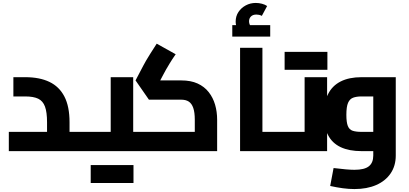

<svg xmlns="http://www.w3.org/2000/svg" viewBox="-20 -1028 2779 1306"><path d="M453 0V-131H557V0ZM40 0V-131H400L300 -45V-196Q300 -265 286 -303Q272 -341 240 -356.5Q208 -372 152 -372H71V-503H152Q249 -503 316 -471Q383 -439 418 -371.5Q453 -304 453 -196V0ZM557 0V-131Q563 -131 566.5 -126.5Q570 -122 572.5 -113.5Q575 -105 576 -93Q577 -81 577 -66Q577 -51 576 -38.5Q575 -26 572.5 -17.5Q570 -9 566.5 -4.5Q563 0 557 0Z M886 0V-131H1016V0ZM1016 0V-131Q1022 -131 1025.5 -126.5Q1029 -122 1031.5 -113.5Q1034 -105 1035 -93Q1036 -81 1036 -66Q1036 -51 1035 -38.5Q1034 -26 1031.5 -17.5Q1029 -9 1025.5 -4.5Q1022 0 1016 0ZM557 0V-131H826L733 -54V-503H886V0ZM557 0Q551 0 547.5 -4.5Q544 -9 542 -17.5Q540 -26 538.5 -38.5Q537 -51 537 -66Q537 -86 539 -100.5Q541 -115 545.5 -123Q550 -131 557 -131ZM597 217V95H751V217ZM734 217V95H888V217Z M851 0V-131H1353L1305 -92V-213Q1305 -264 1294.5 -294Q1284 -324 1264 -337Q1244 -350 1213 -350H993L902 -481L955 -582Q963 -597 973.5 -615.5Q984 -634 1001.5 -661.5Q1019 -689 1046 -731L1175 -659Q1150 -623 1135 -598Q1120 -573 1109.5 -555Q1099 -537 1090 -519L1054 -451L1034 -481H1213Q1278 -481 1324 -460Q1370 -439 1399.5 -401.5Q1429 -364 1443 -316Q1457 -268 1457 -213V0ZM851 0Q846 0 842 -4.5Q838 -9 836 -17.5Q834 -26 832.5 -38.5Q831 -51 831 -66Q831 -86 833 -100.5Q835 -115 839.5 -123Q844 -131 851 -131Z M1765 0V-131H1876V0ZM1613 0V-703H1765V0ZM1876 0V-131Q1882 -131 1885.5 -126.5Q1889 -122 1891.5 -113.5Q1894 -105 1895 -93Q1896 -81 1896 -66Q1896 -51 1895 -38.5Q1894 -26 1891.5 -17.5Q1889 -9 1885.5 -4.5Q1882 0 1876 0ZM1624 -789Q1604 -813 1593.5 -835Q1583 -857 1583 -881Q1583 -918 1602 -946.5Q1621 -975 1652 -991.5Q1683 -1008 1720 -1008Q1741 -1008 1762 -1002.5Q1783 -997 1797 -987L1761 -920Q1752 -925 1742.5 -927Q1733 -929 1724 -929Q1700 -929 1687 -916Q1674 -903 1674 -883Q1674 -871 1679 -860Q1684 -849 1694 -838ZM1560 -779V-857H1818V-779Z M1876 0V-131H2145L2052 -54V-503H2205V0ZM1876 0Q1871 0 1867 -4.5Q1863 -9 1861 -17.5Q1859 -26 1857.5 -38.5Q1856 -51 1856 -66Q1856 -86 1858 -100.5Q1860 -115 1864.5 -123Q1869 -131 1876 -131ZM1916 -553V-675H2070V-553ZM2053 -553V-675H2207V-553Z M2391 258Q2353 258 2312 252.5Q2271 247 2226 237L2249 115Q2298 121 2332.5 124Q2367 127 2391 127Q2459 127 2489 103Q2519 79 2519 30V-394L2550 -372H2439Q2405 -372 2382 -363.5Q2359 -355 2347.5 -328.5Q2336 -302 2336 -247Q2336 -196 2346 -171Q2356 -146 2379 -138.5Q2402 -131 2439 -131H2519V0H2439Q2355 0 2297.5 -27Q2240 -54 2211.5 -109Q2183 -164 2183 -247Q2183 -331 2211.5 -388Q2240 -445 2297.5 -474Q2355 -503 2439 -503H2672V30Q2672 100 2637 151.5Q2602 203 2539 230.5Q2476 258 2391 258Z"/></svg>

Font: Cairo Play ExtraBold
Style: Regular
Weight: 800
Version: Version 3.119